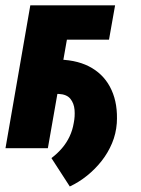

<svg xmlns="http://www.w3.org/2000/svg" viewBox="-33 -548 521 710"><path d="M93.8 -201.2 116.7 -328.1 188 -327.6Q259.3 -325.2 307.6 -296.1Q356 -267.1 379.6 -214.8Q403.3 -162.6 398.9 -92.3Q396 -53.2 381.3 -18.3Q366.7 16.6 343 46.9Q319.3 77.1 289.3 101.3Q259.3 125.5 225.1 141.6L157.2 36.6Q179.2 20 196.3 0Q213.4 -20 224.4 -43.5Q235.4 -66.9 239.7 -93.3Q244.6 -117.2 242.7 -141.6Q240.7 -166 227.3 -182.6Q213.9 -199.2 184.1 -200.7ZM392.6 -528.3 370.1 -401.4H214.4L144 0H-12.7L79.1 -528.3Z"/></svg>

Font: Roboto Condensed Black
Style: Italic
Weight: 900
Italic angle: -12°
Designer: Christian Robertson
Foundry: Google
Version: Version 3.008; 2023